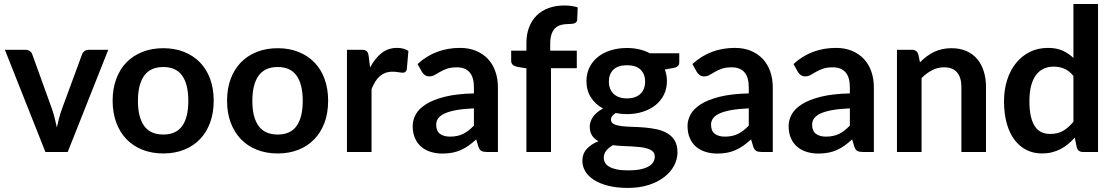

<svg xmlns="http://www.w3.org/2000/svg" viewBox="-20 -763 5594 964"><path d="M4.5 -513H106.5Q120.5 -513 129.8 -506.5Q139 -500 142 -490L241 -216Q249 -192 254.8 -169Q260.5 -146 265.5 -123Q270.5 -146 276.5 -169Q282.5 -192 291 -216L392 -490Q395.5 -500 404.5 -506.5Q413.5 -513 426 -513H523.5L320 0H208Z M800 -521Q857 -521 903.8 -502.5Q950.5 -484 983.8 -450Q1017 -416 1035 -367Q1053 -318 1053 -257.5Q1053 -196.5 1035 -147.5Q1017 -98.5 983.8 -64Q950.5 -29.5 903.8 -11Q857 7.5 800 7.5Q742.5 7.5 695.5 -11Q648.5 -29.5 615.2 -64Q582 -98.5 563.8 -147.5Q545.5 -196.5 545.5 -257.5Q545.5 -318 563.8 -367Q582 -416 615.2 -450Q648.5 -484 695.5 -502.5Q742.5 -521 800 -521ZM800 -87.5Q864 -87.5 894.8 -130.5Q925.5 -173.5 925.5 -256.5Q925.5 -339.5 894.8 -383Q864 -426.5 800 -426.5Q735 -426.5 703.8 -382.8Q672.5 -339 672.5 -256.5Q672.5 -174 703.8 -130.8Q735 -87.5 800 -87.5Z M1374.5 -521Q1431.5 -521 1478.2 -502.5Q1525 -484 1558.2 -450Q1591.5 -416 1609.5 -367Q1627.5 -318 1627.5 -257.5Q1627.5 -196.5 1609.5 -147.5Q1591.5 -98.5 1558.2 -64Q1525 -29.5 1478.2 -11Q1431.5 7.5 1374.5 7.5Q1317 7.5 1270 -11Q1223 -29.5 1189.8 -64Q1156.5 -98.5 1138.2 -147.5Q1120 -196.5 1120 -257.5Q1120 -318 1138.2 -367Q1156.5 -416 1189.8 -450Q1223 -484 1270 -502.5Q1317 -521 1374.5 -521ZM1374.5 -87.5Q1438.5 -87.5 1469.2 -130.5Q1500 -173.5 1500 -256.5Q1500 -339.5 1469.2 -383Q1438.5 -426.5 1374.5 -426.5Q1309.5 -426.5 1278.2 -382.8Q1247 -339 1247 -256.5Q1247 -174 1278.2 -130.8Q1309.5 -87.5 1374.5 -87.5Z M1722 0V-513H1794.5Q1813.5 -513 1821 -506.2Q1828.5 -499.5 1831 -482L1838 -424Q1862.5 -470 1895.5 -496.2Q1928.5 -522.5 1973.5 -522.5Q2009 -522.5 2030.5 -507L2022.5 -414.5Q2020 -405.5 2015.2 -401.8Q2010.5 -398 2002.5 -398Q1995 -398 1980.2 -400.5Q1965.5 -403 1951.5 -403Q1931 -403 1915 -397Q1899 -391 1886.2 -379.8Q1873.5 -368.5 1863.8 -352.5Q1854 -336.5 1845.5 -316V0Z M2424 0Q2406.5 0 2397 -5.2Q2387.5 -10.5 2382 -26.5L2371 -63Q2351.5 -45.5 2333 -32.2Q2314.5 -19 2294.5 -10Q2274.5 -1 2251.8 3.5Q2229 8 2201.5 8Q2169 8 2141.5 -0.8Q2114 -9.5 2094 -27Q2074 -44.5 2063 -70.5Q2052 -96.5 2052 -131Q2052 -160 2067.2 -188.2Q2082.5 -216.5 2118 -239.2Q2153.5 -262 2212.5 -277Q2271.5 -292 2359.5 -294V-324Q2359.5 -375.5 2337.5 -400.2Q2315.5 -425 2274 -425Q2244 -425 2224.2 -418Q2204.5 -411 2189.5 -402.2Q2174.5 -393.5 2162.2 -386.5Q2150 -379.5 2135 -379.5Q2122 -379.5 2113 -386.2Q2104 -393 2098.5 -402L2076.5 -441.5Q2165 -522.5 2289.5 -522.5Q2334.5 -522.5 2370 -507.8Q2405.5 -493 2430 -466.8Q2454.5 -440.5 2467.2 -404Q2480 -367.5 2480 -324V0ZM2239.5 -77Q2277.5 -77 2305.2 -90.8Q2333 -104.5 2359.5 -132.5V-219Q2305.5 -216.5 2269.2 -209.8Q2233 -203 2211 -192.5Q2189 -182 2179.5 -168Q2170 -154 2170 -137.5Q2170 -105 2189.2 -91Q2208.5 -77 2239.5 -77Z M2623 0V-420L2578.5 -427Q2564 -430 2555.2 -437.2Q2546.5 -444.5 2546.5 -458V-508.5H2623V-546.5Q2623 -590.5 2636.2 -625.5Q2649.5 -660.5 2674.2 -685Q2699 -709.5 2734.5 -722.5Q2770 -735.5 2814.5 -735.5Q2850 -735.5 2880.5 -726L2878 -664Q2877.5 -657 2874 -652.8Q2870.5 -648.5 2864.8 -646.2Q2859 -644 2851.5 -643.2Q2844 -642.5 2835.5 -642.5Q2813.5 -642.5 2796.2 -637.8Q2779 -633 2767 -621.2Q2755 -609.5 2748.8 -590.2Q2742.5 -571 2742.5 -542.5V-508.5H2876V-420.5H2746.5V0Z M3128 -522Q3161 -522 3189.8 -515.2Q3218.5 -508.5 3243 -495.5H3390.5V-449.5Q3390.5 -427.5 3364 -422.5L3318 -414Q3323 -401 3325.8 -386.5Q3328.5 -372 3328.5 -356Q3328.5 -318 3313.2 -287.2Q3298 -256.5 3271 -235Q3244 -213.5 3207.2 -201.8Q3170.5 -190 3128 -190Q3099 -190 3071.5 -195.5Q3047.5 -181 3047.5 -163Q3047.5 -147.5 3061.8 -140.2Q3076 -133 3099.5 -130Q3123 -127 3153 -126.2Q3183 -125.5 3214.5 -123Q3246 -120.5 3276 -114.2Q3306 -108 3329.5 -94.5Q3353 -81 3367.2 -57.8Q3381.5 -34.5 3381.5 2Q3381.5 36 3364.8 68Q3348 100 3316.2 125Q3284.5 150 3238.2 165.2Q3192 180.5 3133 180.5Q3075 180.5 3032 169.2Q2989 158 2960.5 139.2Q2932 120.5 2918 96Q2904 71.5 2904 45Q2904 9.5 2925.8 -15Q2947.5 -39.5 2985 -54Q2965 -64.5 2953 -82Q2941 -99.5 2941 -128Q2941 -139.5 2945 -151.8Q2949 -164 2957.2 -176Q2965.5 -188 2978.2 -198.8Q2991 -209.5 3008 -218Q2969 -239 2946.8 -274Q2924.5 -309 2924.5 -356Q2924.5 -394 2939.8 -424.8Q2955 -455.5 2982.2 -477.2Q3009.5 -499 3046.8 -510.5Q3084 -522 3128 -522ZM3267.5 23Q3267.5 8 3258.5 -1.2Q3249.5 -10.5 3234 -16Q3218.5 -21.5 3197.8 -24Q3177 -26.5 3153.8 -27.8Q3130.5 -29 3105.8 -30Q3081 -31 3057.5 -34Q3037 -22.5 3024.2 -7Q3011.5 8.5 3011.5 29Q3011.5 42.5 3018.2 54.2Q3025 66 3039.8 74.5Q3054.5 83 3078 87.8Q3101.5 92.5 3135.5 92.5Q3170 92.5 3195 87.2Q3220 82 3236.2 72.8Q3252.5 63.5 3260 50.8Q3267.5 38 3267.5 23ZM3128 -269Q3151 -269 3168 -275.2Q3185 -281.5 3196.2 -292.5Q3207.5 -303.5 3213.2 -319Q3219 -334.5 3219 -353Q3219 -391 3196.2 -413.2Q3173.5 -435.5 3128 -435.5Q3082.5 -435.5 3059.8 -413.2Q3037 -391 3037 -353Q3037 -335 3042.8 -319.5Q3048.5 -304 3059.8 -292.8Q3071 -281.5 3088.2 -275.2Q3105.5 -269 3128 -269Z M3804 0Q3786.5 0 3777 -5.2Q3767.5 -10.5 3762 -26.5L3751 -63Q3731.5 -45.5 3713 -32.2Q3694.5 -19 3674.5 -10Q3654.5 -1 3631.8 3.5Q3609 8 3581.5 8Q3549 8 3521.5 -0.8Q3494 -9.5 3474 -27Q3454 -44.5 3443 -70.5Q3432 -96.5 3432 -131Q3432 -160 3447.2 -188.2Q3462.5 -216.5 3498 -239.2Q3533.5 -262 3592.5 -277Q3651.5 -292 3739.5 -294V-324Q3739.5 -375.5 3717.5 -400.2Q3695.5 -425 3654 -425Q3624 -425 3604.2 -418Q3584.5 -411 3569.5 -402.2Q3554.5 -393.5 3542.2 -386.5Q3530 -379.5 3515 -379.5Q3502 -379.5 3493 -386.2Q3484 -393 3478.5 -402L3456.5 -441.5Q3545 -522.5 3669.5 -522.5Q3714.5 -522.5 3750 -507.8Q3785.5 -493 3810 -466.8Q3834.5 -440.5 3847.2 -404Q3860 -367.5 3860 -324V0ZM3619.5 -77Q3657.5 -77 3685.2 -90.8Q3713 -104.5 3739.5 -132.5V-219Q3685.5 -216.5 3649.2 -209.8Q3613 -203 3591 -192.5Q3569 -182 3559.5 -168Q3550 -154 3550 -137.5Q3550 -105 3569.2 -91Q3588.5 -77 3619.5 -77Z M4311.5 0Q4294 0 4284.5 -5.2Q4275 -10.5 4269.5 -26.5L4258.5 -63Q4239 -45.5 4220.5 -32.2Q4202 -19 4182 -10Q4162 -1 4139.2 3.5Q4116.5 8 4089 8Q4056.5 8 4029 -0.8Q4001.5 -9.5 3981.5 -27Q3961.5 -44.5 3950.5 -70.5Q3939.5 -96.5 3939.5 -131Q3939.5 -160 3954.8 -188.2Q3970 -216.5 4005.5 -239.2Q4041 -262 4100 -277Q4159 -292 4247 -294V-324Q4247 -375.5 4225 -400.2Q4203 -425 4161.5 -425Q4131.5 -425 4111.8 -418Q4092 -411 4077 -402.2Q4062 -393.5 4049.8 -386.5Q4037.5 -379.5 4022.5 -379.5Q4009.5 -379.5 4000.5 -386.2Q3991.5 -393 3986 -402L3964 -441.5Q4052.5 -522.5 4177 -522.5Q4222 -522.5 4257.5 -507.8Q4293 -493 4317.5 -466.8Q4342 -440.5 4354.8 -404Q4367.5 -367.5 4367.5 -324V0ZM4127 -77Q4165 -77 4192.8 -90.8Q4220.5 -104.5 4247 -132.5V-219Q4193 -216.5 4156.8 -209.8Q4120.5 -203 4098.5 -192.5Q4076.5 -182 4067 -168Q4057.5 -154 4057.5 -137.5Q4057.5 -105 4076.8 -91Q4096 -77 4127 -77Z M4483.5 0V-513H4559Q4583 -513 4590.5 -490.5L4599 -450Q4614.5 -466 4631.8 -479Q4649 -492 4668.2 -501.5Q4687.5 -511 4709.5 -516Q4731.5 -521 4757.5 -521Q4799.5 -521 4832 -506.8Q4864.5 -492.5 4886.2 -466.8Q4908 -441 4919.2 -405.2Q4930.5 -369.5 4930.5 -326.5V0H4807V-326.5Q4807 -373.5 4785.5 -399.2Q4764 -425 4720 -425Q4688 -425 4660 -410.5Q4632 -396 4607 -371V0Z M5417.5 0Q5393 0 5386.5 -22.5L5376 -72Q5360 -54 5342.5 -39.5Q5325 -25 5304.8 -14.5Q5284.5 -4 5261.2 1.8Q5238 7.5 5211 7.5Q5169 7.5 5134 -10Q5099 -27.5 5073.8 -60.8Q5048.5 -94 5034.8 -143Q5021 -192 5021 -255Q5021 -312 5036.5 -361Q5052 -410 5081 -446Q5110 -482 5150.5 -502.2Q5191 -522.5 5241.5 -522.5Q5284.5 -522.5 5315 -508.8Q5345.5 -495 5369.5 -472V-743H5493V0ZM5253 -90.5Q5291.5 -90.5 5318.5 -106.5Q5345.5 -122.5 5369.5 -152V-382Q5348.5 -407.5 5323.8 -418Q5299 -428.5 5270.5 -428.5Q5242.5 -428.5 5220 -418Q5197.5 -407.5 5181.5 -386.2Q5165.5 -365 5157 -332.2Q5148.5 -299.5 5148.5 -255Q5148.5 -210 5155.8 -178.8Q5163 -147.5 5176.5 -127.8Q5190 -108 5209.5 -99.2Q5229 -90.5 5253 -90.5Z"/></svg>

Font: Lato
Style: Bold
Weight: 700
Designer: Lukasz Dziedzic
Foundry: tyPoland Lukasz Dziedzic
Version: Version 2.007; 2014-02-27